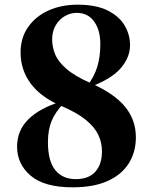

<svg xmlns="http://www.w3.org/2000/svg" viewBox="-20 -784 653 821"><path d="M291 17Q170 17 111.5 -32.5Q53 -82 53 -157Q53 -226 101.5 -274Q150 -322 242 -350V-356L254 -344Q217 -306 201 -267.5Q185 -229 185 -176Q185 -95 216.5 -56.5Q248 -18 304 -18Q359 -18 387.5 -49.5Q416 -81 416 -137Q416 -174 400.5 -207Q385 -240 347.5 -271Q310 -302 242 -331Q155 -368 111.5 -426.5Q68 -485 68 -560Q68 -622 100 -668Q132 -714 187 -739Q242 -764 312 -764Q389 -764 438.5 -740Q488 -716 512 -676.5Q536 -637 536 -591Q536 -538 495.5 -491.5Q455 -445 360 -410V-407L352 -415Q383 -456 396 -498.5Q409 -541 409 -596Q409 -655 382.5 -692Q356 -729 308 -729Q281 -729 257 -715Q233 -701 218 -675.5Q203 -650 203 -615Q203 -584 215.5 -552.5Q228 -521 263.5 -490Q299 -459 367 -429Q467 -385 514 -328.5Q561 -272 561 -197Q561 -133 530 -84.5Q499 -36 439 -9.5Q379 17 291 17Z"/></svg>

Font: Noto Serif SC ExtraLight Black
Style: Regular
Weight: 900
Version: Version 2.002-H1;hotconv 1.1.0;makeotfexe 2.6.0